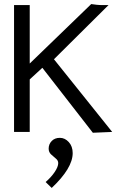

<svg xmlns="http://www.w3.org/2000/svg" viewBox="-20 -648 603 943"><path d="M436 4 188 -315 126 -258V0H49V-623H126V-336L428 -628Q441 -626 455 -624.5Q469 -623 484 -623H513L245 -357L531 0ZM234 275 204 246Q231 223 248.5 197Q266 171 266 153Q266 140 254 130.5Q242 121 230.5 110Q219 99 219 82Q219 60 234 44.5Q249 29 274 29Q299 29 318 50Q337 71 337 104Q337 141 311 184Q285 227 234 275Z"/></svg>

Font: Inconsolata SemiExpanded
Style: Regular
Weight: 400
Width: 6
Monospace: yes
Designer: Raph Levien, Cyreal, Brenton Simpson
Foundry: Raph Levien, Cyreal, Google
Version: Version 3.100; ttfautohint (v1.8.4.7-5d5b)